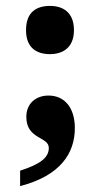

<svg xmlns="http://www.w3.org/2000/svg" viewBox="-20 -475 338 649"><path d="M149 -292C191 -292 230 -313 230 -373C230 -435 191 -455 149 -455C104 -455 68 -435 68 -373C68 -313 104 -292 149 -292ZM48 154C184 119 233 43 233 -42C233 -110 199 -152 144 -152C101 -152 69 -125 69 -80C69 -3 145 -14 145 25C145 60 112 81 48 102Z"/></svg>

Font: Noto Serif Telugu
Style: Bold
Weight: 700
Designer: Jelle Bosma - Monotype Design Team
Foundry: Monotype Imaging Inc.
Version: Version 2.005